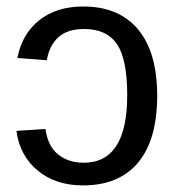

<svg xmlns="http://www.w3.org/2000/svg" viewBox="-20 -558 540 588"><path d="M369.6 -266.6Q369.6 -377 338.1 -423.1Q306.6 -469.2 237.3 -469.2Q186 -469.2 158.2 -443.4Q130.4 -417.5 123.5 -373.5L33.2 -380.4Q47.4 -454.1 100.3 -496.1Q153.3 -538.1 234.9 -538.1Q344.2 -538.1 402.8 -468Q461.4 -397.9 461.4 -264.6Q461.4 -130.4 403.1 -60.3Q344.7 9.8 233.9 9.8Q150.4 9.8 95.5 -35.6Q40.5 -81.1 30.3 -157.2L119.1 -163.1Q126.5 -110.4 158 -85Q189.5 -59.6 236.3 -59.6Q369.6 -59.6 369.6 -266.6Z"/></svg>

Font: Arimo
Style: Regular
Weight: 400
Designer: Steve Matteson
Foundry: Monotype Imaging Inc.
Version: Version 1.33